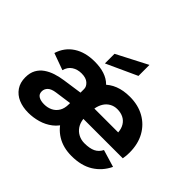

<svg xmlns="http://www.w3.org/2000/svg" viewBox="-164 -955 1185 1185"><g transform="rotate(45 429.0 -362.0)"><path d="M526 -731V-635L325 -543V-627ZM583 7Q510 7 457 -25.5Q404 -58 375.5 -116.5Q347 -175 347 -253Q347 -372 407.5 -439.5Q468 -507 580 -507Q652 -507 706.5 -476.5Q761 -446 791.5 -391Q822 -336 822 -261Q822 -249 821 -236Q820 -223 817 -207H473Q477 -175 492 -152.5Q507 -130 531 -117.5Q555 -105 584 -105Q629 -105 656.5 -118Q684 -131 699 -161L812 -127Q782 -64 725 -28.5Q668 7 583 7ZM684 -300Q682 -330 668.5 -352.5Q655 -375 632 -386.5Q609 -398 579 -398Q552 -398 530 -385.5Q508 -373 494.5 -351Q481 -329 476 -300ZM410 -193 422 -115Q401 -70 366.5 -43.5Q332 -17 290 -5Q248 7 206 7Q157 7 119.5 -9Q82 -25 60 -57Q38 -89 38 -135Q38 -174 53 -201.5Q68 -229 94 -247Q120 -265 152.5 -275.5Q185 -286 221 -291L346 -309V-341Q346 -362 326 -380Q306 -398 267 -398Q231 -398 204.5 -380.5Q178 -363 169 -328L59 -368Q80 -435 135.5 -471Q191 -507 273 -507Q371 -507 421 -457.5Q471 -408 471 -327V-220ZM346 -218 239 -203Q203 -198 187 -182.5Q171 -167 171 -145Q171 -121 189.5 -110Q208 -99 238 -99Q268 -99 292.5 -111Q317 -123 331.5 -147Q346 -171 346 -208Z"/></g></svg>

Font: Albert Sans
Style: Bold
Weight: 700
Designer: Andreas Rasmussen
Foundry: a.Foundry
Version: Version 1.025